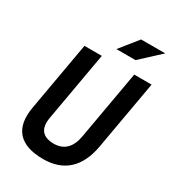

<svg xmlns="http://www.w3.org/2000/svg" viewBox="-213 -1011 1025 1137"><g transform="rotate(30 299.5 -442.0)"><path d="M263.2 9.8C402.8 9.8 489.3 -68.8 516.1 -222.7L599.1 -693.4H480.5L397.5 -222.7C383.3 -142.1 340.8 -100.6 271.5 -100.6C194.3 -100.6 161.1 -142.6 175.8 -222.7L258.8 -693.4H140.1L57.1 -222.7C30.3 -69.8 100.6 9.8 263.2 9.8ZM313.5 -771.5H444.3L576.7 -894H411.6Z"/></g></svg>

Font: Cascadia Mono SemiBold
Style: Italic
Weight: 600
Italic angle: -10°
Monospace: yes
Designer: Aaron Bell
Foundry: Saja Typeworks
Version: Version 2404.023